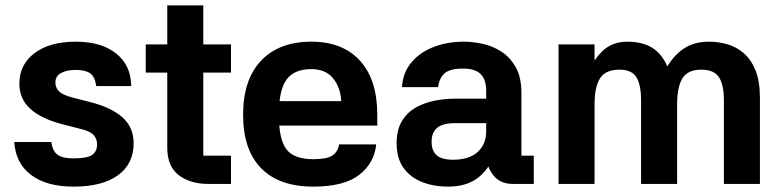

<svg xmlns="http://www.w3.org/2000/svg" viewBox="-20 -684 2912 714"><path d="M338 -364Q333 -399 315 -411.5Q297 -424 262 -424Q228 -424 207 -412.5Q186 -401 186 -377Q186 -358 199.5 -344.5Q213 -331 247 -322L317 -304Q395 -284 436 -247Q477 -210 477 -151Q477 -75 419 -32.5Q361 10 254 10Q153 10 95.5 -33.5Q38 -77 33 -156H171Q175 -123 193.5 -109Q212 -95 252 -95Q306 -95 323.5 -108.5Q341 -122 341 -146Q341 -168 328 -182Q315 -196 282 -204L212 -222Q134 -242 93 -279Q52 -316 52 -373Q52 -444 108.5 -486.5Q165 -529 262 -529Q357 -529 412 -485Q467 -441 468 -364Z M839 -414H736V-105H839V0H755Q688 0 645 -32.5Q602 -65 602 -135V-414H522V-519H602V-664H736V-519H839Z M961 -308H1249Q1246 -360 1218 -393.5Q1190 -427 1138 -427Q1074 -427 1045.5 -388Q1017 -349 1017 -257Q1017 -166 1045 -129Q1073 -92 1145 -92Q1196 -92 1216.5 -106Q1237 -120 1241 -147H1379Q1372 -77 1315.5 -33.5Q1259 10 1145 10Q1018 10 951 -58.5Q884 -127 884 -257Q884 -388 951 -458.5Q1018 -529 1138 -529Q1254 -529 1318.5 -458.5Q1383 -388 1383 -257V-217H960Z M1965 0H1887Q1841 0 1815.5 -31Q1790 -62 1788 -108H1817Q1798 -53 1755.5 -21.5Q1713 10 1647 10Q1592 10 1548.5 -7.5Q1505 -25 1480 -60.5Q1455 -96 1455 -151Q1455 -201 1474.5 -233.5Q1494 -266 1526 -284Q1558 -302 1596 -309.5Q1634 -317 1671 -317H1788V-346Q1788 -388 1767.5 -408.5Q1747 -429 1702 -429Q1654 -429 1634 -412Q1614 -395 1609 -360H1475Q1478 -414 1510 -452Q1542 -490 1593 -509.5Q1644 -529 1705 -529Q1738 -529 1775 -521Q1812 -513 1844.5 -492Q1877 -471 1898 -434Q1919 -397 1919 -338V-105H1965ZM1585 -157Q1585 -123 1604 -106.5Q1623 -90 1665 -90Q1724 -90 1756 -118.5Q1788 -147 1788 -196V-226H1672Q1626 -226 1605.5 -208.5Q1585 -191 1585 -157Z M2057 -519H2191V-459Q2217 -497 2246 -513Q2275 -529 2312 -529Q2368 -529 2404.5 -507Q2441 -485 2462 -436H2461Q2488 -481 2525.5 -505Q2563 -529 2617 -529Q2651 -529 2684.5 -519.5Q2718 -510 2745.5 -486.5Q2773 -463 2789.5 -422.5Q2806 -382 2806 -319V0H2672V-310Q2672 -369 2653.5 -397Q2635 -425 2588 -425Q2538 -425 2518 -393Q2498 -361 2498 -295V0H2364V-310Q2364 -369 2346.5 -397Q2329 -425 2284 -425Q2232 -425 2211.5 -393Q2191 -361 2191 -295V0H2057Z"/></svg>

Font: 42dot Sans ExtraBold
Style: Regular
Weight: 800
Designer: 42dot
Version: Version 1.000